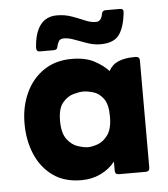

<svg xmlns="http://www.w3.org/2000/svg" viewBox="-45 -586 558 636"><g transform="rotate(-5 234.0 -268.0)"><path d="M100 -428Q89 -428 89 -441Q92 -490 111.5 -516Q131 -542 167 -542Q193 -542 215.5 -534Q238 -526 257.5 -517.5Q277 -509 294 -509Q312 -509 316 -533Q318 -545 329 -545H377Q390 -545 388 -532Q383 -483 365 -458.5Q347 -434 302 -434Q282 -434 260 -441.5Q238 -449 218.5 -456.5Q199 -464 184 -464Q171 -464 166.5 -456.5Q162 -449 160 -440Q159 -428 147 -428ZM313 -43Q294 -19 265 -5Q236 9 201 9Q144 9 106 -18.5Q68 -46 48.5 -92Q29 -138 29 -194Q29 -250 50 -295.5Q71 -341 110 -367.5Q149 -394 203 -394Q249 -394 278.5 -378Q308 -362 325 -343Q336 -364 357.5 -373Q379 -382 410 -382H415Q428 -382 428 -369V-13Q428 0 415 0H326Q313 0 313 -13ZM232 -98Q245 -98 264 -104.5Q283 -111 298 -131.5Q313 -152 313 -193Q313 -234 298.5 -253Q284 -272 265 -277.5Q246 -283 232 -283Q219 -283 199 -277.5Q179 -272 163 -253Q147 -234 147 -193Q147 -152 162.5 -131.5Q178 -111 198.5 -104.5Q219 -98 232 -98Z"/></g></svg>

Font: Zain ExtraBold
Style: Regular
Weight: 800
Designer: Zain,Boutros
Foundry: Mobile Telecommunications Company (Zain), 2024
Version: Version 1.50; ttfautohint (v1.8.4)